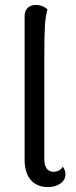

<svg xmlns="http://www.w3.org/2000/svg" viewBox="-20 -750 310 780"><path d="M80 -101V-686Q80 -707 93 -718.5Q106 -730 127 -730Q152 -730 173 -712Q165 -686 162.5 -645Q160 -604 160 -517V-105Q160 -79 169.5 -65.5Q179 -52 198 -52Q209 -52 219.5 -57.5Q230 -63 235 -73Q246 -58 246 -42Q246 -19 225.5 -4.5Q205 10 175 10Q130 10 105 -19Q80 -48 80 -101Z"/></svg>

Font: Arima Madurai
Style: Regular
Weight: 400
Designer: Joana Correia and Natanael Gama
Foundry: NDISCOVER
Version: Version 1.020